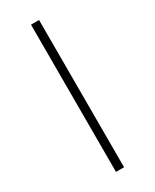

<svg xmlns="http://www.w3.org/2000/svg" viewBox="-230 -861 832 1030"><g transform="rotate(-30 185.5 -346.0)"><path d="M161 110V-802H211V110Z"/></g></svg>

Font: Literata 36pt
Style: Regular
Weight: 400
Designer: Latin by Veronika Burian and Jose Scaglione. Greek by Irene Vlachou. Cyrillic by Vera Evstafieva.
Foundry: TypeTogether
Version: Version 3.002